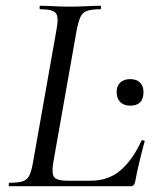

<svg xmlns="http://www.w3.org/2000/svg" viewBox="-20 -645 539 665"><path d="M13 0Q10 0 10 -6Q10 -12 13 -12Q43 -12 58.5 -17Q74 -22 81.5 -37Q89 -52 94 -81L176 -544Q184 -587 173 -600Q162 -613 119 -613Q117 -613 117 -619Q117 -625 119 -625Q140 -625 166 -623.5Q192 -622 221 -622Q252 -622 279.5 -623.5Q307 -625 328 -625Q330 -625 330 -619Q330 -613 328 -613Q298 -613 282 -607.5Q266 -602 259 -587Q252 -572 246 -543L165 -85Q158 -44 167.5 -31.5Q177 -19 215 -19H293Q356 -19 398 -55.5Q440 -92 470 -158Q470 -160 476 -159Q482 -158 481 -155Q473 -127 463.5 -87.5Q454 -48 448 -15Q445 0 432 0ZM431 -279Q409 -279 396.5 -291.5Q384 -304 384 -326Q384 -347 396.5 -359Q409 -371 431 -371Q453 -371 465 -359Q477 -347 477 -326Q477 -279 431 -279Z"/></svg>

Font: Cormorant Medium
Style: Italic
Weight: 500
Italic angle: -10°
Designer: Christian Thalmann (Catharsis Fonts)
Foundry: Catharsis Fonts
Version: Version 4.000